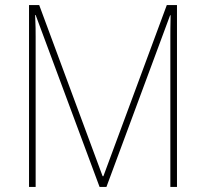

<svg xmlns="http://www.w3.org/2000/svg" viewBox="-20 -734 809 754"><path d="M371 0H398L648 -674H650C649 -631 649 -608 649 -592V0H675V-714H635L386 -42H383L134 -714H94V0H120V-590C120 -612 120 -632 118 -675H120Z"/></svg>

Font: Noto Sans Hebrew SemiCondensed Thin
Style: Regular
Weight: 100
Width: 4
Designer: Monotype Design Team
Foundry: Monotype Imaging Inc.
Version: Version 2.004